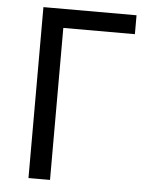

<svg xmlns="http://www.w3.org/2000/svg" viewBox="-52 -756 613 799"><g transform="rotate(5 254.5 -357.0)"><path d="M97 0H187V-635H486V-714H97Z"/></g></svg>

Font: Noto Sans Math
Style: Regular
Weight: 400
Designer: Monotype Design Team, Delve Withrington, Jeff Kellem
Foundry: Monotype Imaging Inc., Delve Fonts LLC
Version: Version 3.000